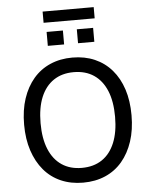

<svg xmlns="http://www.w3.org/2000/svg" viewBox="-65 -1065 888 1127"><g transform="rotate(-5 379.5 -501.5)"><path d="M379 9Q307 9 248.5 -16.5Q190 -42 149 -90.5Q108 -139 85.5 -207Q63 -275 63 -360Q63 -446 85.5 -513.5Q108 -581 149 -629Q190 -677 248.5 -702.5Q307 -728 379 -728Q452 -728 510.5 -702.5Q569 -677 610.5 -629Q652 -581 674 -513.5Q696 -446 696 -361Q696 -275 673.5 -207Q651 -139 610 -90.5Q569 -42 510.5 -16.5Q452 9 379 9ZM379 -78Q449 -78 498 -111Q547 -144 573 -207Q599 -270 599 -360Q599 -451 573 -513.5Q547 -576 498 -609Q449 -642 379 -642Q310 -642 261 -609Q212 -576 186 -513.5Q160 -451 160 -360Q160 -270 186 -207Q212 -144 261 -111Q310 -78 379 -78ZM229 -946V-1012H530V-946ZM242 -809V-891H338V-809ZM420 -809V-891H516V-809Z"/></g></svg>

Font: Nunitoga
Style: Medium
Weight: 500
Designer: Vernon Adams
Foundry: Vernon Adams
Version: Version 1.0